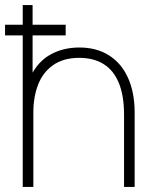

<svg xmlns="http://www.w3.org/2000/svg" viewBox="-20 -740 613 760"><path d="M0 -600V-642H240V-600ZM471 0V-286Q471 -362 450.2 -412Q429.5 -462 390 -486.5Q350.5 -511 294 -511Q231 -511 190.2 -482.2Q149.5 -453.5 130.8 -404.8Q112 -356 112 -295L73 -294Q73 -382.5 102.5 -440.5Q132 -498.5 181.8 -525.2Q231.5 -552 294 -552Q362 -552 411.2 -521Q460.5 -490 486.8 -431.8Q513 -373.5 513 -294V0ZM70 0V-720H109V-295H112V0Z"/></svg>

Font: Hauora
Style: Regular
Weight: 400
Designer: Wayne Shih
Foundry: WCYS
Version: Version 1.001